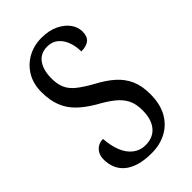

<svg xmlns="http://www.w3.org/2000/svg" viewBox="-224 -799 883 883"><g transform="rotate(-45 217.5 -357.0)"><path d="M213 10Q167 10 133.5 0Q100 -10 78.5 -28Q57 -46 46.5 -71Q36 -96 36 -126Q36 -147 44.5 -162.5Q53 -178 67.5 -186.5Q82 -195 101 -195Q104 -148 118.5 -112Q133 -76 159 -56Q185 -36 219 -36Q269 -36 296 -68.5Q323 -101 323 -160Q323 -202 308.5 -230Q294 -258 265 -281Q236 -304 192 -328Q146 -355 115 -385Q84 -415 68.5 -454.5Q53 -494 53 -548Q53 -601 76.5 -640.5Q100 -680 140 -702Q180 -724 229 -724Q279 -724 313.5 -707Q348 -690 366 -664.5Q384 -639 384 -611Q384 -579 366.5 -564.5Q349 -550 315 -550Q315 -584 304.5 -612.5Q294 -641 273 -659Q252 -677 220 -677Q176 -677 153 -645Q130 -613 130 -559Q130 -523 141 -497Q152 -471 179 -449Q206 -427 253 -401Q302 -375 334.5 -346Q367 -317 384 -279Q401 -241 401 -187Q401 -123 377 -79.5Q353 -36 310.5 -13Q268 10 213 10Z"/></g></svg>

Font: Noto Serif ExtraCondensed
Style: Regular
Weight: 400
Width: 2
Designer: Monotype Design Team
Foundry: Monotype Imaging Inc.
Version: Version 2.013